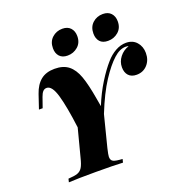

<svg xmlns="http://www.w3.org/2000/svg" viewBox="-143 -944 1020 1070"><g transform="rotate(-20 367.0 -408.5)"><path d="M734 -531Q734 -489 709 -461.5Q684 -434 645 -434Q614 -434 597.5 -452Q581 -470 581 -501Q581 -534 602 -561Q623 -588 656 -599Q652 -602 639 -602Q604 -602 568 -569Q530 -535 486 -468Q442 -401 398 -291L351 -106Q342 -68 342 -57Q342 -36 356.5 -29Q371 -22 410 -20L405 0Q350 -3 245 -3Q137 -3 84 0L89 -20Q126 -22 144 -28.5Q162 -35 172.5 -52Q183 -69 192 -106L235 -271Q219 -398 199 -467.5Q179 -537 147 -537Q134 -537 125 -527.5Q116 -518 109 -498L88 -438H66L94 -521Q111 -571 142.5 -596.5Q174 -622 225 -622Q276 -622 307 -597.5Q338 -573 356 -523Q374 -473 389 -384L397 -338Q425 -407 460.5 -464Q496 -521 529 -558Q554 -587 585 -604.5Q616 -622 648 -622Q688 -622 711 -595.5Q734 -569 734 -531ZM342 -817Q373 -817 390 -798.5Q407 -780 407 -750Q407 -711 381 -688.5Q355 -666 320 -666Q289 -666 272.5 -684Q256 -702 256 -732Q256 -771 281 -794Q306 -817 342 -817ZM582 -817Q613 -817 630 -798.5Q647 -780 647 -750Q647 -711 621 -688.5Q595 -666 560 -666Q528 -666 512 -684Q496 -702 496 -732Q496 -771 521 -794Q546 -817 582 -817Z"/></g></svg>

Font: Playfair Display SC
Style: Bold Italic
Weight: 700
Italic angle: -14°
Designer: Claus Eggers Sørensen
Foundry: Claus Eggers Sørensen
Version: Version 1.200; ttfautohint (v1.6)